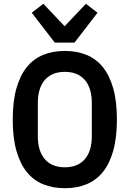

<svg xmlns="http://www.w3.org/2000/svg" viewBox="-20 -978 682 1010"><path d="M321 12Q258 12 207.5 -8.5Q157 -29 121.5 -72.5Q86 -116 66.5 -184.5Q47 -253 47 -349Q47 -445 66.5 -513.5Q86 -582 121.5 -625.5Q157 -669 207.5 -689.5Q258 -710 321 -710Q384 -710 434.5 -689.5Q485 -669 520.5 -625.5Q556 -582 575.5 -513.5Q595 -445 595 -349Q595 -253 575.5 -184.5Q556 -116 520.5 -72.5Q485 -29 434.5 -8.5Q384 12 321 12ZM321 -98Q389 -98 426 -140.5Q463 -183 463 -262V-436Q463 -515 426 -557.5Q389 -600 321 -600Q253 -600 216 -557.5Q179 -515 179 -436V-262Q179 -183 216 -140.5Q253 -98 321 -98ZM268 -754 147 -911 208 -958 320 -840 432 -958 493 -911 372 -754Z"/></svg>

Font: IBM Plex Sans Cond SmBld
Style: Regular
Weight: 600
Width: 3
Designer: Mike Abbink, Paul van der Laan, Pieter van Rosmalen
Foundry: Bold Monday
Version: Version 1.3